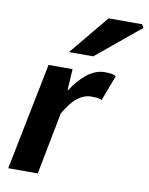

<svg xmlns="http://www.w3.org/2000/svg" viewBox="-85 -815 679 876"><g transform="rotate(10 255.0 -376.5)"><path d="M14.3 0 113.6 -496.1H225L218.9 -399.5H222.9Q252 -446.5 291.1 -477.3Q330.2 -508.1 372.9 -508.1Q391.7 -508.1 404.5 -505.8Q417.2 -503.5 424.7 -498.5L379.8 -380.2Q370.5 -385.7 356.7 -386.8Q343 -387.8 330.6 -387.8Q298.2 -387.8 267.4 -364Q236.6 -340.2 206.9 -287.4L151.1 0ZM195.1 -570 346.8 -753H501.8L510.4 -737.4L307.5 -570Z"/></g></svg>

Font: Source Sans 3
Style: Italic
Weight: 200
Italic angle: -11°
Designer: Paul D. Hunt
Foundry: Adobe
Version: Version 3.046;hotconv 1.0.118;makeotfexe 2.5.65603